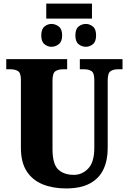

<svg xmlns="http://www.w3.org/2000/svg" viewBox="-20 -1045 720 1075"><path d="M239 -941V-1025H495V-941ZM268 -783Q247 -783 229 -797.5Q211 -812 211 -847Q211 -882 229 -896.5Q247 -911 268 -911Q290 -911 309 -896.5Q328 -882 328 -847Q328 -812 309 -797.5Q290 -783 268 -783ZM461 -783Q438 -783 420 -797.5Q402 -812 402 -847Q402 -882 420 -896.5Q438 -911 461 -911Q482 -911 500 -896.5Q518 -882 518 -847Q518 -812 500 -797.5Q482 -783 461 -783ZM350 10Q276 10 219 -13Q162 -36 129.5 -86Q97 -136 97 -218V-598Q97 -637 80.5 -647Q64 -657 41 -657H15V-714H356V-657H330Q307 -657 290.5 -646.5Q274 -636 274 -594V-210Q274 -127 305.5 -96.5Q337 -66 394 -66Q440 -66 474 -101.5Q508 -137 508 -217V-598Q508 -637 492 -647Q476 -657 453 -657H427V-714H666V-657H639Q615 -657 599 -646.5Q583 -636 583 -594V-215Q583 -148 559.5 -97.5Q536 -47 484.5 -18.5Q433 10 350 10Z"/></svg>

Font: Noto Serif Condensed Black
Style: Regular
Weight: 900
Width: 3
Designer: Monotype Design Team
Foundry: Monotype Imaging Inc.
Version: Version 2.015; ttfautohint (v1.8.4.7-5d5b)